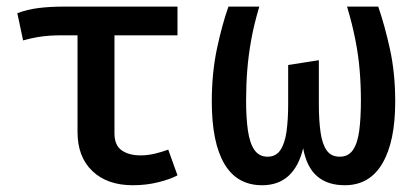

<svg xmlns="http://www.w3.org/2000/svg" viewBox="-20 -548 1240 582"><path d="M518 -528V-441H169.5Q149 -441 130.2 -439.8Q111.5 -438.5 92.2 -435.2Q73 -432 50 -425.5L32.5 -508Q63 -519.5 97.8 -523.8Q132.5 -528 175 -528ZM327 -457V-143.5Q327 -107.5 349 -92.2Q371 -77 406 -77Q427 -77 448.5 -82Q470 -87 490 -94.5L518 -16.5Q497 -5 460.5 4.2Q424 13.5 382.5 13.5Q305 13.5 260 -29.5Q215 -72.5 215 -147.5V-457Z M1126.5 -528Q1146 -472 1162 -399.2Q1178 -326.5 1178 -240Q1178 -119 1139.2 -52.8Q1100.5 13.5 1025 13.5Q973 13.5 941.2 -13.8Q909.5 -41 899 -98.5Q885.5 -43 854.5 -14.8Q823.5 13.5 774.5 13.5Q698.5 13.5 660.2 -51.2Q622 -116 622 -240Q622 -326.5 637.5 -399.8Q653 -473 672.5 -528H766Q750 -474.5 741.5 -427.2Q733 -380 729.5 -335.2Q726 -290.5 726 -243Q726 -190.5 731.5 -152.2Q737 -114 751.2 -93.5Q765.5 -73 791 -73Q816.5 -73 830 -93.2Q843.5 -113.5 848.5 -149.2Q853.5 -185 853.5 -232V-351L946.5 -365.5V-233.5Q946.5 -182 951.8 -146.2Q957 -110.5 970.5 -91.8Q984 -73 1010 -73Q1036 -73 1050 -93.5Q1064 -114 1069 -152.2Q1074 -190.5 1074 -243Q1074 -290.5 1070.2 -335.2Q1066.5 -380 1057.2 -427.2Q1048 -474.5 1032 -528Z"/></svg>

Font: Fira Code Light Medium
Style: Regular
Weight: 500
Monospace: yes
Version: Version 5.002